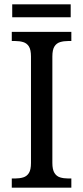

<svg xmlns="http://www.w3.org/2000/svg" viewBox="-20 -860 381 880"><path d="M34 0V-42H50Q70 -42 86.5 -47Q103 -52 112.5 -67Q122 -82 122 -113V-601Q122 -632 112.5 -647Q103 -662 86.5 -667Q70 -672 50 -672H34V-714H307V-672H292Q272 -672 255.5 -667Q239 -662 229.5 -647Q220 -632 220 -601V-113Q220 -83 229.5 -67.5Q239 -52 255.5 -47Q272 -42 292 -42H307V0ZM36 -781V-840H304V-781Z"/></svg>

Font: Noto Serif SemiCondensed
Style: Regular
Weight: 400
Width: 4
Designer: Monotype Design Team
Foundry: Monotype Imaging Inc.
Version: Version 2.013